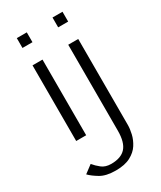

<svg xmlns="http://www.w3.org/2000/svg" viewBox="-231 -760 924 1099"><g transform="rotate(-30 230.5 -210.0)"><path d="M80 0V-500H146V0ZM80 -615V-680H146V-615ZM193 260Q129 260 91.5 237.5Q54 215 34 194L86 155Q103 176 127 195Q151 214 189 214Q254 214 285 179.5Q316 145 316 68V-500H382V68Q382 94 374.5 126.5Q367 159 347.5 189.5Q328 220 290.5 240Q253 260 193 260ZM316 -615V-680H382V-615Z"/></g></svg>

Font: Panamera
Style: Regular
Weight: 400
Designer: Bastien Sozeau
Foundry: NBR — Bastien Sozeau
Version: Version 3.002; ttfautohint (v1.8.4.7-5d5b);gftools[0.9.33]